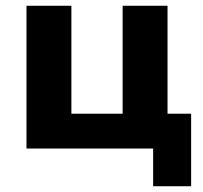

<svg xmlns="http://www.w3.org/2000/svg" viewBox="-20 -516 706 667"><path d="M512 131V0H72V-496H228V-121H406V-496H562V-121H644V131Z"/></svg>

Font: Nunito Sans 10pt ExtraBold
Style: Regular
Weight: 800
Designer: Vernon Adams
Foundry: Vernon Adams
Version: Version 3.101;gftools[0.9.27]